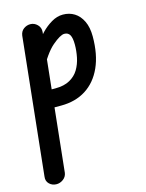

<svg xmlns="http://www.w3.org/2000/svg" viewBox="-153 -491 700 922"><g transform="rotate(-15 196.5 -30.5)"><path d="M12 359Q-9 359 -23.5 345Q-38 331 -35 309L37 -373Q40 -394 55 -405Q70 -416 88 -416Q108 -416 123 -401Q138 -386 136 -364L64 317Q61 336 45.5 347.5Q30 359 12 359ZM363 -282Q363 -192 334.5 -129Q306 -66 254 -33Q202 0 131 0H65L74 -87H126Q169 -87 197.5 -103Q226 -119 241.5 -145Q257 -171 263.5 -203Q270 -235 270 -266Q270 -299 261.5 -314Q253 -329 234 -329Q214 -329 173.5 -294.5Q133 -260 89 -174L104 -317Q120 -339 143 -363Q166 -387 194 -403.5Q222 -420 251 -420Q283 -420 308 -404.5Q333 -389 348 -358Q363 -327 363 -282Z"/></g></svg>

Font: Edu NSW ACT Foundation SemiBold
Style: Regular
Weight: 600
Version: Version 1.003